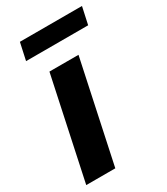

<svg xmlns="http://www.w3.org/2000/svg" viewBox="-179 -793 757 872"><g transform="rotate(-30 199.5 -357.0)"><path d="M161 0H8.6L121.6 -530H274ZM379 -624.2H53.4L73 -714.2H398.6Z"/></g></svg>

Font: Be Vietnam Pro Variable Thin
Style: Italic
Weight: 100
Italic angle: -12°
Designer: Lam Bao, Tony Le, Vietanh Nguyen
Foundry: Yellow Type Foundry
Version: Version 1.002